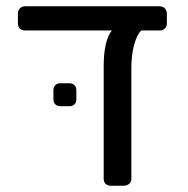

<svg xmlns="http://www.w3.org/2000/svg" viewBox="-20 -591 597 611"><path d="M511 -548V-516Q511 -506 504.5 -500Q498 -494 488 -494H429Q415 -479 406.5 -447Q398 -415 398 -375V-22Q398 -12 391 -6Q384 0 374 0H332Q322 0 316 -6Q310 -12 310 -22V-381Q310 -422 317 -451Q324 -480 336 -494H60Q50 -494 43.5 -500Q37 -506 37 -516V-548Q37 -558 43.5 -564.5Q50 -571 60 -571H488Q498 -571 504.5 -564.5Q511 -558 511 -548ZM150 -275V-304Q150 -314 156 -320Q162 -326 172 -326H201Q211 -326 217 -320Q223 -314 223 -304V-275Q223 -265 217 -259Q211 -253 201 -253H172Q162 -253 156 -259Q150 -265 150 -275Z"/></svg>

Font: Rubik
Style: Regular
Weight: 400
Designer: Hubert & Fischer
Foundry: Hubert & Fischer
Version: Version 1.100